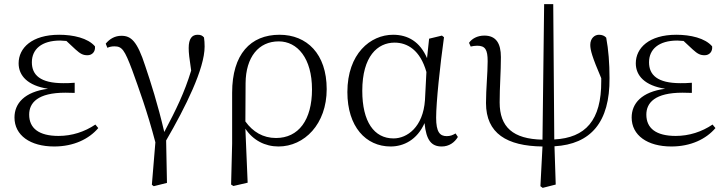

<svg xmlns="http://www.w3.org/2000/svg" viewBox="-20 -694 3514 928"><path d="M242 14C336 14 410 -22 455 -75L441 -92C389 -57 328 -37 263 -37C168 -37 121 -74 121 -140C121 -197 162 -246 296 -246C307 -246 316 -246 341 -245V-294C317 -292 302 -292 286 -292C174 -292 134 -332 134 -393C134 -456 181 -498 271 -498L301 -496L345 -455C369 -433 382 -427 403 -427C425 -427 442 -444 439 -470C405 -510 334 -526 266 -526C134 -526 70 -462 70 -388C70 -328 114 -280 212 -265C98 -250 50 -194 50 -126C50 -40 126 14 242 14Z M714 199 723 206 787 190 783 -15C877 -177 969 -362 969 -469C969 -486 968 -499 966 -513C958 -522 951 -526 935 -526C908 -526 892 -507 892 -462C892 -437 895 -414 904 -353C871 -245 832 -166 774 -56C742 -193 708 -298 682 -375C643 -496 613 -521 567 -521C535 -521 510 -506 491 -483L499 -463C510 -468 521 -470 533 -470C570 -470 582 -453 619 -355C651 -266 692 -155 731 -6Z M1097 198 1108 205 1177 189 1166 -72C1203 -16 1261 14 1326 14C1451 14 1559 -94 1559 -263C1559 -434 1463 -526 1331 -526C1191 -526 1102 -432 1102 -246V0ZM1166 -107 1167 -292C1168 -418 1230 -494 1327 -494C1418 -494 1488 -412 1488 -262C1488 -114 1423 -27 1314 -27C1251 -27 1202 -57 1166 -107Z M1868 14C1931 14 1996 -18 2032 -99C2040 -15 2066 14 2115 14C2150 14 2177 -5 2193 -32L2182 -49C2168 -41 2157 -36 2139 -36C2106 -36 2088 -56 2088 -125C2088 -199 2107 -379 2126 -514L2116 -522L2054 -507L2044 -413C2010 -492 1952 -526 1880 -526C1770 -526 1659 -434 1659 -249C1659 -82 1748 14 1868 14ZM2041 -346 2034 -210C2025 -80 1948 -25 1882 -25C1788 -25 1731 -106 1731 -255C1731 -422 1805 -488 1887 -488C1949 -488 2011 -452 2041 -346Z M2603 214 2666 198 2660 13C2835 3 2928 -103 2926 -317C2926 -387 2921 -454 2910 -512C2902 -521 2890 -526 2875 -526C2854 -526 2833 -509 2833 -477C2833 -452 2842 -419 2886 -316V-302C2887 -112 2810 -28 2659 -20L2654 -674H2610L2602 -19C2459 -22 2395 -80 2395 -199C2395 -276 2401 -343 2401 -418C2401 -484 2378 -522 2321 -522C2286 -522 2260 -506 2247 -487L2255 -469C2264 -471 2275 -473 2286 -473C2325 -473 2337 -455 2337 -398C2337 -339 2329 -266 2329 -196C2329 -49 2430 12 2602 14L2592 206Z M3225 14C3319 14 3393 -22 3438 -75L3424 -92C3372 -57 3311 -37 3246 -37C3151 -37 3104 -74 3104 -140C3104 -197 3145 -246 3279 -246C3290 -246 3299 -246 3324 -245V-294C3300 -292 3285 -292 3269 -292C3157 -292 3117 -332 3117 -393C3117 -456 3164 -498 3254 -498L3284 -496L3328 -455C3352 -433 3365 -427 3386 -427C3408 -427 3425 -444 3422 -470C3388 -510 3317 -526 3249 -526C3117 -526 3053 -462 3053 -388C3053 -328 3097 -280 3195 -265C3081 -250 3033 -194 3033 -126C3033 -40 3109 14 3225 14Z"/></svg>

Font: Noto Serif SC Light
Style: Regular
Weight: 300
Designer: Ryoko NISHIZUKA 西塚涼子 (kana & ideographs); Frank Grießhammer (Latin, Greek & Cyrillic); Wenlong ZHANG 张文龙 (bopomofo); San
Foundry: Adobe
Version: Version 2.001;hotconv 1.1.0;makeotfexe 2.6.0